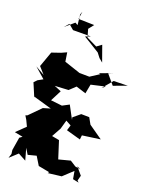

<svg xmlns="http://www.w3.org/2000/svg" viewBox="-244 -1283 1121 1438"><g transform="rotate(20 316.5 -564.0)"><path d="M533 -825 427 -786 440 -783 369 -737 290 -738 162 -781 151 -852 109 -833 39 -809 -5 -686 43 -632 -30 -674 53 -601 13 -579 -10 -555 37 -444 33 -456 179 -414 122 -397 33 -307 18 -301 38 -268 27 -290 58 -225 -13 -156 53 -143 32 -128 15 -24 19 6 8 41 70 -16 133 18 107 -75 135 -29 201 -46 242 21 331 38 323 48 430 35 506 -36 517 26 565 36 552 24 563 -18 514 -76 542 -62 501 -69 454 -99 362 -75 318 -213 259 -224 300 -298 320 -369 362 -346 349 -303 463 -271 467 -305 610 -325 500 -402 472 -452 408 -453 353 -407 358 -388 303 -491 250 -463 160 -473 205 -561 149 -584 257 -590 305 -635 384 -610 398 -684 511 -710 483 -688 551 -769 663 -772 557 -733 493 -809ZM145 -1152 154 -1070 133 -1082 62 -1021 94 -1058 135 -1023 277 -1024 236 -1009 366 -929 393 -894 423 -869 378 -995 340 -967 256 -1008 238 -1071 271 -1113 145 -1116 154 -1176Z"/></g></svg>

Font: Hussar Lance
Style: ExBd
Weight: 700
Foundry: Cannot Into Space Fonts, PlusOne Fonts
Version: Version 2.270